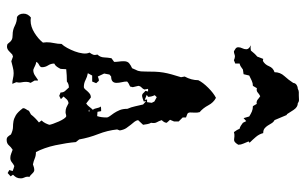

<svg xmlns="http://www.w3.org/2000/svg" viewBox="-191 -731 919 577"><g transform="rotate(90 268.5 -442.5)"><path d="M274 -632Q288 -625 296.5 -609Q305 -593 317 -583Q319 -575 318.5 -569Q318 -563 318 -555Q318 -548 322.5 -546Q327 -544 333 -542V-532L345 -520V-506L340 -494L349 -484Q349 -477 341 -469Q344 -460 347.5 -454Q351 -448 349 -437Q352 -432 353 -425.5Q354 -419 355 -413L341 -398Q342 -392 346 -387Q350 -382 355 -376Q360 -370 365 -362.5Q370 -355 372 -343L369 -335Q372 -306 383 -278Q394 -250 399 -221L407 -211Q408 -198 410.5 -182Q413 -166 416.5 -149.5Q420 -133 425.5 -117.5Q431 -102 437 -91Q448 -91 456 -87.5Q464 -84 474 -82Q484 -86 491 -86Q496 -86 501.5 -80Q507 -74 512 -71Q511 -70 511 -66Q511 -61 513.5 -56Q516 -51 516 -46Q516 -38 513.5 -33Q511 -28 505 -22L510 -15L500 -6L491 -11L494 -21Q492 -22 486 -24Q480 -26 479 -26Q473 -23 467.5 -18.5Q462 -14 455 -14Q448 -14 442 -16.5Q436 -19 430 -21Q422 -16 416.5 -9.5Q411 -3 400 -3Q394 -3 390.5 -7Q387 -11 384 -16Q371 -22 362 -22Q353 -22 344.5 -23.5Q336 -25 326.5 -30.5Q317 -36 305 -52Q305 -57 308 -61Q311 -65 313 -70L324 -76Q334 -89 348 -100L342 -108Q347 -113 350 -119Q353 -125 355 -131Q355 -134 352 -142.5Q349 -151 345 -160Q341 -169 336.5 -175.5Q332 -182 329 -182Q326 -182 323 -181Q320 -180 317 -180Q309 -180 303 -182.5Q297 -185 290 -189Q283 -188 278.5 -183.5Q274 -179 270 -174L278 -166L268 -161L258 -165Q258 -174 253 -179Q248 -184 243 -190Q232 -190 225 -184Q216 -184 206.5 -183.5Q197 -183 188 -182L187 -165Q184 -159 180.5 -154Q177 -149 171 -146Q171 -136 176.5 -127.5Q182 -119 182 -109Q182 -104 175 -100.5Q168 -97 166 -92Q173 -91 178.5 -88Q184 -85 190 -83Q199 -83 206 -87.5Q213 -92 220 -97H222V-87L229 -75Q226 -69 226 -62Q226 -54 227.5 -47Q229 -40 227 -32L232 -20Q224 -20 216 -22Q208 -24 200 -24Q191 -24 182 -21.5Q173 -19 164 -17L150 -22L144 -20Q139 -15 133 -9.5Q127 -4 120 -4Q114 -4 111.5 -6.5Q109 -9 106.5 -12.5Q104 -16 99 -18.5Q94 -21 84 -21Q70 -21 57.5 -27.5Q45 -34 31 -34Q21 -40 21 -54Q21 -67 33 -76Q36 -75 42 -75Q60 -75 78.5 -86.5Q97 -98 108 -112L107 -123Q107 -134 109.5 -145.5Q112 -157 112 -168Q118 -174 124 -185Q130 -196 134.5 -208Q139 -220 140.5 -232Q142 -244 138 -252Q143 -259 144.5 -263.5Q146 -268 144 -276Q152 -284 152.5 -295.5Q153 -307 155 -318L166 -326Q166 -334 165 -340.5Q164 -347 164 -355Q164 -366 170 -371Q176 -376 185 -380Q188 -388 190 -391.5Q192 -395 193 -398.5Q194 -402 194.5 -406.5Q195 -411 195 -420Q195 -436 195.5 -449Q196 -462 198 -474Q200 -486 203.5 -498.5Q207 -511 212 -527L210 -538Q221 -558 221 -579Q228 -593 244 -609Q260 -625 274 -632ZM255 -428H247L249 -417Q247 -412 243 -408.5Q239 -405 238 -399L242 -382L240 -374Q230 -370 225 -365Q225 -357 227 -349Q229 -341 229 -333Q229 -317 210 -317L204 -312L201 -296L210 -277Q213 -278 215.5 -279Q218 -280 221 -280H223L230 -272L225 -260H207L200 -247Q211 -245 220.5 -240Q230 -235 241 -235Q245 -235 248 -238.5Q251 -242 254 -245.5Q257 -249 261.5 -252.5Q266 -256 273 -256L291 -242Q297 -246 301 -251.5Q305 -257 310 -262Q306 -267 305 -274Q304 -281 300 -286Q304 -287 314 -287L316 -276L329 -275Q333 -287 333 -303Q333 -308 329 -313Q325 -318 320 -325.5Q315 -333 311 -342.5Q307 -352 307 -366Q302 -377 299.5 -389Q297 -401 294 -413L284 -422L285 -415Q283 -414 276.5 -412Q270 -410 268 -410Q263 -410 260 -413.5Q257 -417 253 -420ZM266 -448Q271 -438 271 -428L265 -424L280 -418L279 -425H287L289 -439L285 -447L272 -454ZM317 -251 310 -252V-251L313 -249ZM247 -878Q252 -881 257 -881Q262 -881 267 -881Q273 -881 279 -881.5Q285 -882 290 -878Q302 -878 310.5 -865Q319 -852 324 -844L325 -846L341 -808Q347 -805 350.5 -799Q354 -793 357.5 -787.5Q361 -782 366 -778Q371 -774 380 -774Q383 -762 391.5 -752Q400 -742 409 -733L405 -730Q408 -722 411.5 -714.5Q415 -707 415 -699Q410 -691 406.5 -688.5Q403 -686 399 -686.5Q395 -687 389.5 -687.5Q384 -688 377 -686Q374 -690 371.5 -694Q369 -698 367 -703Q362 -704 357.5 -707Q353 -710 349 -713L344 -723L335 -715L330 -732Q322 -737 315 -740Q308 -743 299 -743L292 -755L290 -754Q283 -754 278.5 -758Q274 -762 269 -765Q263 -762 258 -757.5Q253 -753 245 -755L238 -743Q230 -743 222.5 -739.5Q215 -736 207 -732L203 -715L189 -713Q185 -710 180.5 -707Q176 -704 171 -703V-690L161 -686Q159 -687 155.5 -688Q152 -689 150 -689Q146 -689 142.5 -687.5Q139 -686 134 -686Q130 -688 126 -691Q122 -694 122 -699Q122 -705 125 -711Q128 -717 128 -723Q128 -728 124 -731.5Q120 -735 116 -737L124 -736L132 -737Q136 -742 140.5 -747Q145 -752 150 -756L157 -774L163 -773Q174 -779 179 -791.5Q184 -804 197 -808Q197 -825 208.5 -837.5Q220 -850 229 -864Q230 -871 235.5 -874.5Q241 -878 247 -878Z"/></g></svg>

Font: ErikasBuero
Style: Regular
Weight: 400
Designer: Peter Wiegel
Foundry: Peter Wiegel
Version: Version 1.006